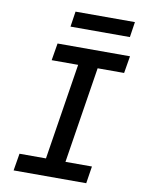

<svg xmlns="http://www.w3.org/2000/svg" viewBox="-98 -988 797 1057"><g transform="rotate(10 300.0 -460.0)"><path d="M224 -834H556L569 -920H237ZM53 0H459L474 -96H326L411 -634H559L575 -730H170L154 -634H302L217 -96H69Z"/></g></svg>

Font: JetBrains Mono SemiBold
Style: Italic
Weight: 472
Italic angle: -9°
Monospace: yes
Designer: Philipp Nurullin, Konstantin Bulenkov
Foundry: JetBrains
Version: Version 2.305